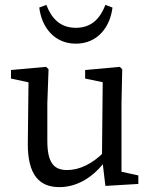

<svg xmlns="http://www.w3.org/2000/svg" viewBox="-20 -754 622 787"><path d="M223 13C286 13 352 -17 408 -89H423L408 -132C358 -82 306 -57 255 -57C200 -57 174 -88 174 -177V-330L179 -470L169 -480L25 -467V-432L118 -412L97 -431L94 -167C93 -35 143 13 223 13ZM412 8 547 0V-35L478 -50V-330L481 -470L471 -480L329 -467V-432L401 -417L398 -109L412 8ZM141 -723C150 -646 200 -575 291 -575C382 -575 432 -646 441 -723L412 -734C392 -682 358 -640 291 -640C224 -640 190 -682 170 -734L141 -723Z"/></svg>

Font: Source Serif Variable
Style: Regular
Weight: 389
Designer: Frank Grießhammer
Foundry: Adobe Systems Incorporated
Version: Version 3.001;hotconv 1.0.111;makeotfexe 2.5.65597